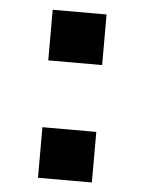

<svg xmlns="http://www.w3.org/2000/svg" viewBox="-44 -662 437 595"><g transform="rotate(5 174.5 -364.5)"><path d="M96.2 -625.9H263.8V-468.5H96.2ZM96.2 -260.6H263.8V-103.3H96.2Z"/></g></svg>

Font: Pinar-DS3-FD ExtraBold
Style: Regular
Weight: 800
Designer: Amin Abedi
Version: Version 3.000